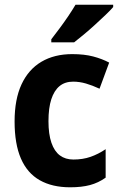

<svg xmlns="http://www.w3.org/2000/svg" viewBox="-20 -786 512 816"><path d="M278 10Q202 10 149 -20Q96 -50 69 -112Q42 -174 42 -270Q42 -364 71.5 -427.5Q101 -491 156 -523.5Q211 -556 287 -556Q338 -556 376 -546Q414 -536 444 -520L403 -409Q373 -423 345.5 -431Q318 -439 291 -439Q256 -439 233 -420Q210 -401 198 -364Q186 -327 186 -271Q186 -216 198.5 -179.5Q211 -143 234.5 -125.5Q258 -108 292 -108Q332 -108 365 -119.5Q398 -131 429 -152V-31Q398 -9 362.5 0.5Q327 10 278 10ZM461 -756Q449 -742 428.5 -722.5Q408 -703 384 -681Q360 -659 336.5 -639.5Q313 -620 295 -606H198V-619Q215 -641 234 -666.5Q253 -692 270.5 -718Q288 -744 301 -766H461Z"/></svg>

Font: Noto Sans Thai SemiCondensed
Style: Bold
Weight: 700
Width: 4
Designer: Monotype Design Team
Foundry: Monotype Imaging Inc.
Version: Version 2.001